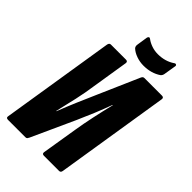

<svg xmlns="http://www.w3.org/2000/svg" viewBox="-245 -910 998 998"><g transform="rotate(45 254.0 -411.5)"><path d="M19 0Q3 0 6 -14L106 -641Q109 -655 120 -655H231Q245 -655 243 -641L211 -441Q203 -384 190 -326Q177 -268 163 -210H165Q185 -262 207 -313.5Q229 -365 252 -417L350 -641Q353 -648 356.5 -651.5Q360 -655 366 -655H495Q510 -655 508 -641L408 -14Q406 0 394 0H283Q268 0 270 -14L302 -210Q310 -261 323 -321.5Q336 -382 350 -439H348Q331 -392 311.5 -345Q292 -298 271 -251L163 -14Q160 -8 157 -4Q154 0 146 0ZM317 -697Q290 -697 264.5 -706Q239 -715 223 -730Q215 -739 218 -754L227 -813Q229 -820 233.5 -822Q238 -824 244 -819Q260 -807 282 -799.5Q304 -792 328 -792Q381 -792 421 -819Q427 -824 432.5 -821Q438 -818 436 -810L425 -743Q423 -732 415 -725Q374 -697 317 -697Z"/></g></svg>

Font: Sofia Sans Extra Condensed Black
Style: Italic
Weight: 900
Italic angle: -9°
Version: Version 4.100